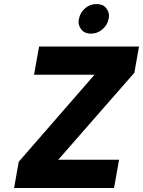

<svg xmlns="http://www.w3.org/2000/svg" viewBox="-20 -933 710 953"><path d="M432 -766Q401 -766 385.5 -784.5Q370 -803 370 -824Q370 -831 372 -839Q377 -870 402 -891.5Q427 -913 458 -913Q490 -913 505.5 -894.5Q521 -876 521 -855Q521 -847 519 -839Q513 -808 488 -787Q463 -766 432 -766ZM269 -140H571L546 0H50L73 -130L449 -562H149L174 -702H670L647 -572Z"/></svg>

Font: Fz Poppins
Style: Bold Italic
Weight: 700
Italic angle: -10°
Designer: Ninad Kale (Devanagari), Jonny Pinhorn (Latin)
Foundry: Indian Type Foundry
Version: Vit hóa bi Vntype.Com & FontZin.Com